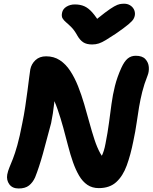

<svg xmlns="http://www.w3.org/2000/svg" viewBox="-20 -1020 840 1057"><path d="M82.6 17.6Q48 17.6 31.3 -5.4Q14.6 -28.4 19.8 -59Q23.8 -79 31.9 -98.4Q40 -117.8 51.2 -146.1Q62.4 -174.4 75.5 -221Q88.6 -267.6 102.8 -342Q111.8 -385 118.8 -431.5Q125.8 -478 131.3 -520.5Q136.8 -563 140.8 -594.5Q144.8 -626 146.8 -638Q152.8 -668 175.3 -689Q197.8 -710 233.8 -710Q276.8 -710 309.4 -688.6Q342 -667.2 366.5 -629.9Q391 -592.6 409.7 -545.5Q428.4 -498.4 443.4 -447.2Q458.4 -396 472.1 -345.6Q485.8 -295.2 500.1 -251.6Q514.4 -208 531.7 -176.6Q549 -145.2 571.2 -131.8L479 -93.6Q493.6 -103.4 509 -117.8Q524.4 -132.2 538.5 -158.4Q552.6 -184.6 560.8 -229Q572.8 -289.6 579.9 -343.2Q587 -396.8 593.8 -447.5Q600.6 -498.2 612.8 -546.9Q625 -595.6 648 -646.4Q664.4 -682.4 683 -697.7Q701.6 -713 727.2 -713Q763.4 -713 780.3 -694.6Q797.2 -676.2 799.2 -651.1Q801.2 -626 792.6 -604.6Q773.6 -556.6 763.1 -514.4Q752.6 -472.2 745.6 -430.8Q738.6 -389.4 732.2 -343.7Q725.8 -298 713.8 -242Q699 -167.4 677.8 -109.2Q656.6 -51 620.2 -17.7Q583.8 15.6 524 15.6Q487.4 15.6 461 -2.4Q434.6 -20.4 415.6 -52.7Q396.6 -85 381.9 -126.8Q367.2 -168.6 354.7 -217.4Q342.2 -266.2 328.2 -317.4Q314.2 -368.6 296.9 -418.6Q279.6 -468.6 254.6 -513L283.4 -518.6Q281.4 -478.8 278.1 -449.4Q274.8 -420 270.9 -394.9Q267 -369.8 261.4 -342Q237.6 -250.4 216.4 -174.5Q195.2 -98.6 173.2 -43.4Q160.6 -15.4 139.8 1.1Q119 17.6 82.6 17.6ZM663.2 -999.6Q681.4 -999.6 695.5 -991.2Q709.6 -982.8 717 -968.8Q724.4 -954.8 722.6 -937.2Q721.4 -926.4 714.9 -915.2Q708.4 -904 686.5 -885.5Q664.6 -867 617 -834.2Q584 -812.6 562.6 -799.5Q541.2 -786.4 524.2 -780.8Q507.2 -775.2 487.4 -775.2Q456.6 -775.2 438.3 -787.2Q420 -799.2 406 -823.8Q389.8 -853.2 373.5 -869.6Q357.2 -886 344 -897Q330.8 -908 324.3 -919.3Q317.8 -930.6 321.6 -949.4Q325.8 -971 346.1 -983.3Q366.4 -995.6 392.2 -995.6Q421.4 -995.6 443.9 -985.8Q466.4 -976 488.3 -951.3Q510.2 -926.6 536.6 -882L475.6 -883.4Q526.2 -926.4 557.7 -950.1Q589.2 -973.8 608.3 -984.5Q627.4 -995.2 639.6 -997.4Q651.8 -999.6 663.2 -999.6Z"/></svg>

Font: Shantell Sans Light
Style: Italic
Weight: 300
Italic angle: -11°
Designer: Stephen Nixon, Anya Danilova, Shantell Martin
Foundry: Arrow Type
Version: Version 1.008;[ac192a2d6]